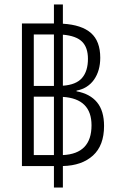

<svg xmlns="http://www.w3.org/2000/svg" viewBox="-20 -780 534 858"><path d="M78 -38V-675H221V-760H261V-674Q345 -669 386.5 -632.5Q428 -596 428 -522Q428 -464 400.5 -424.5Q373 -385 322 -375V-372Q382 -361 413.5 -323Q445 -285 445 -217Q445 -130 395.5 -85Q346 -40 261 -38V58H221V-38ZM131 -396H221V-626H131ZM373 -517Q373 -568 346.5 -594Q320 -620 261 -625V-397Q320 -401 346.5 -431.5Q373 -462 373 -517ZM131 -87H221V-348H131ZM389 -220Q389 -339 261 -347V-87Q389 -93 389 -220Z"/></svg>

Font: Noto Sans Thai Looped UI Narrow Light
Style: Regular
Weight: 300
Width: 4
Designer: Cadson Demak Team
Foundry: Cadson Demak Co., Ltd.
Version: Version 1.000